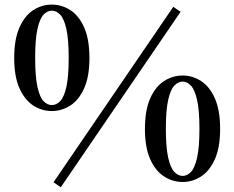

<svg xmlns="http://www.w3.org/2000/svg" viewBox="-20 -771 1006 824"><path d="M202.1 -294.4Q159.6 -294.4 122.9 -318Q86.3 -341.6 63.6 -392Q40.9 -442.5 40.9 -521.9Q40.9 -602.4 63.6 -653.2Q86.3 -704.1 122.9 -727.7Q159.6 -751.2 202.1 -751.2Q245 -751.2 281.7 -727.7Q318.5 -704.1 341.2 -653.2Q363.8 -602.4 363.8 -521.9Q363.8 -442.5 341.2 -392Q318.5 -341.6 281.7 -318Q245 -294.4 202.1 -294.4ZM202.1 -320.1Q222.2 -320.1 238.6 -337.1Q254.9 -354.1 264.9 -398.2Q274.8 -442.3 274.8 -521.9Q274.8 -602.6 264.9 -646.6Q254.9 -690.5 238.6 -707.9Q222.2 -725.2 202.1 -725.2Q183.1 -725.2 166.9 -708.2Q150.8 -691.2 140.9 -647.3Q130.9 -603.3 130.9 -521.9Q130.9 -441.6 140.9 -397.5Q150.8 -353.4 166.9 -336.7Q183.1 -320.1 202.1 -320.1ZM764 10Q721.1 10 684.3 -13.6Q647.4 -37.2 624.7 -87.6Q602 -138.1 602 -217.8Q602 -298.3 624.7 -349Q647.4 -399.7 684.3 -423.3Q721.1 -446.9 764 -446.9Q806.1 -446.9 842.8 -423.3Q879.6 -399.7 902.1 -349Q924.7 -298.3 924.7 -217.8Q924.7 -138.1 902.1 -87.6Q879.6 -37.2 842.8 -13.6Q806.1 10 764 10ZM764 -16Q783.1 -16 799.4 -33Q815.8 -50 825.8 -94Q835.9 -137.9 835.9 -217.8Q835.9 -298.2 825.8 -342.2Q815.8 -386.1 799.4 -403.5Q783.1 -420.9 764 -420.9Q744.9 -420.9 728.4 -403.9Q711.9 -386.9 701.9 -342.9Q691.8 -298.9 691.8 -217.8Q691.8 -137.9 701.9 -94Q711.9 -50 728.4 -33Q744.9 -16 764 -16ZM240.9 32.6 209.6 11.2 723.7 -741.7 755 -720.3Z"/></svg>

Font: Noto Serif HK
Style: Regular
Weight: 200
Designer: Ryoko NISHIZUKA 西塚涼子 (kana & ideographs); Frank Grießhammer (Latin, Greek & Cyrillic); Wenlong ZHANG 张文龙 (bopomofo); San
Foundry: Adobe
Version: Version 2.001;hotconv 1.1.0;makeotfexe 2.6.0